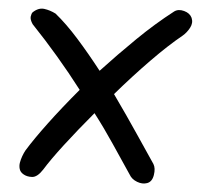

<svg xmlns="http://www.w3.org/2000/svg" viewBox="-20 -593 499 453"><path d="M411 -509Q377 -486 334.5 -449.5Q292 -413 249 -371Q279 -320 303.5 -275.5Q328 -231 342 -206Q347 -196 343 -180Q339 -164 327 -161Q316 -158 303.5 -164Q291 -170 286 -181Q266 -217 246 -253.5Q226 -290 203 -326Q163 -286 131 -251Q99 -216 82 -193Q68 -175 55.5 -175.5Q43 -176 35 -182Q28 -187 26.5 -194.5Q25 -202 27 -209.5Q29 -217 32.5 -224.5Q36 -232 40 -238Q60 -265 93 -302Q126 -339 168 -381Q117 -461 57 -536Q51 -547 52.5 -554Q54 -561 57 -564Q71 -575 84.5 -572Q98 -569 111 -561Q136 -537 162.5 -501.5Q189 -466 215 -426Q257 -464 301.5 -500.5Q346 -537 391 -566Q401 -572 414.5 -567Q428 -562 432 -551Q436 -539 428.5 -527.5Q421 -516 411 -509Z"/></svg>

Font: Nanum Pen
Style: Regular
Weight: 400
Designer: Doo-yul Kwak; Hyunghwan Choi; Nicolas Noh;
Foundry: NHN Corporation
Version: Version 1.10